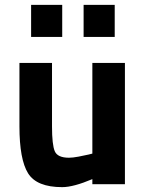

<svg xmlns="http://www.w3.org/2000/svg" viewBox="-20 -758 601 790"><path d="M360 -499H494V0H360V-21Q282 12 236 12Q131 12 95.5 -45Q60 -102 60 -238V-499H194V-238Q194 -162 205.5 -135.5Q217 -109 264 -109Q279 -109 303 -113.5Q327 -118 344 -122L360 -126ZM108 -606V-738H236V-606ZM324 -606V-738H452V-606Z"/></svg>

Font: TypoPRO Titillium Text
Style: 999 wt
Weight: 900
Designer: Accademia di Belle Arti di Urbino and others
Foundry: Accademia di Belle Arti di Urbino and others.
Version: Version 25.000